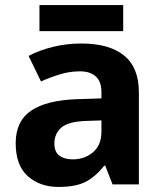

<svg xmlns="http://www.w3.org/2000/svg" viewBox="-20 -729 644 759"><path d="M302 -557Q412 -557 470.5 -509.5Q529 -462 529 -364V0H425L396 -74H392Q357 -30 318 -10Q279 10 211 10Q138 10 90 -32.5Q42 -75 42 -163Q42 -250 103 -291.5Q164 -333 286 -337L381 -340V-364Q381 -407 358.5 -427Q336 -447 296 -447Q256 -447 218 -435.5Q180 -424 142 -407L93 -508Q137 -531 190.5 -544Q244 -557 302 -557ZM323 -251Q251 -249 223 -225Q195 -201 195 -162Q195 -128 215 -113.5Q235 -99 267 -99Q315 -99 348 -127.5Q381 -156 381 -208V-253ZM467 -709V-606H136V-709Z"/></svg>

Font: Noto Sans Lisu
Style: Regular
Weight: 400
Designer: Monotype Design Team. David Williams.
Foundry: Monotype Imaging Inc.
Version: Version 2.102